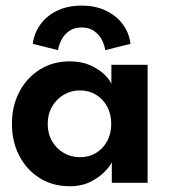

<svg xmlns="http://www.w3.org/2000/svg" viewBox="-20 -636 592 668"><path d="M369 0V-71.5Q364.5 -60.5 346 -40.5Q327.5 -20.5 296.2 -4.2Q265 12 223 12Q164 12 118.5 -16.2Q73 -44.5 47.2 -93.8Q21.5 -143 21.5 -205Q21.5 -267 47.2 -316.2Q73 -365.5 118.5 -394Q164 -422.5 223 -422.5Q264 -422.5 294.2 -408.8Q324.5 -395 343.2 -376.8Q362 -358.5 367.5 -344V-410.5H493.5V0ZM146 -205Q146 -170.5 161.5 -144.2Q177 -118 202.5 -103.5Q228 -89 258 -89Q289.5 -89 314 -103.8Q338.5 -118.5 352.8 -144.8Q367 -171 367 -205Q367 -239 352.8 -265.2Q338.5 -291.5 314 -306.5Q289.5 -321.5 258 -321.5Q228 -321.5 202.5 -306.8Q177 -292 161.5 -265.8Q146 -239.5 146 -205ZM182 -461.5 94 -483.5Q98.5 -520 120 -550.2Q141.5 -580.5 178.2 -598.5Q215 -616.5 264 -616.5Q312 -616.5 348.5 -599Q385 -581.5 407.2 -551.5Q429.5 -521.5 434 -483.5L346 -461.5Q344 -479 334.5 -497.2Q325 -515.5 307.5 -528Q290 -540.5 264 -540.5Q238 -540.5 220.5 -528Q203 -515.5 193.8 -497.2Q184.5 -479 182 -461.5Z"/></svg>

Font: League Spartan Thin SemiBold
Style: Regular
Weight: 600
Version: Version 2.002